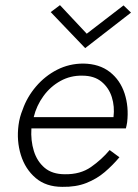

<svg xmlns="http://www.w3.org/2000/svg" viewBox="-20 -717 535 746"><path d="M317 -586 460 -696 489 -668 311 -530 177 -670 213 -697ZM444 -106Q418 -75 387 -48.5Q356 -22 315.5 -6Q275 10 222 9Q159 9 118.5 -25.5Q78 -60 61 -115Q44 -170 52 -231Q56 -262 68 -291Q85 -340 120 -381Q155 -422 202 -446Q249 -470 304 -470Q366 -469 406.5 -437.5Q447 -406 464 -354Q481 -302 474 -242Q472 -229 469 -218H102Q99 -171 111.5 -130.5Q124 -90 153.5 -65Q183 -40 232 -40Q292 -39 333.5 -68Q375 -97 406 -134ZM300 -423Q254 -424 215 -402.5Q176 -381 149 -344Q122 -307 111 -262H421Q426 -303 414.5 -339.5Q403 -376 374.5 -399.5Q346 -423 300 -423Z"/></svg>

Font: Jost* Light
Style: Italic
Weight: 300
Italic angle: -10°
Version: Version 3.7